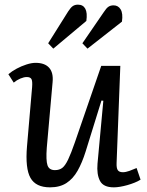

<svg xmlns="http://www.w3.org/2000/svg" viewBox="-20 -791 633 825"><path d="M16 -472Q31 -485 51.5 -496Q72 -507 94 -514Q116 -521 133 -521Q172 -521 191 -500Q210 -479 206 -438L181 -156Q177 -102 184 -81Q191 -60 216 -60Q235 -60 247.5 -69.5Q260 -79 272.5 -105Q285 -131 302 -180L415 -508H497L481 -91Q480 -69 486 -60Q492 -51 508 -51Q520 -51 535.5 -56.5Q551 -62 567 -69L584 -19Q573 -12 558 -6Q543 0 527 4.5Q511 9 496 11.5Q481 14 469 14Q424 14 409.5 -14Q395 -42 399 -88L424 -358L416 -359L348 -140Q333 -92 313.5 -57.5Q294 -23 265.5 -4.5Q237 14 195 14Q134 14 111 -26.5Q88 -67 96 -162L118 -417Q120 -443 115 -451.5Q110 -460 95 -460Q83 -460 67.5 -453.5Q52 -447 39 -436ZM426 -739Q437 -756 446 -762Q455 -768 468 -768Q488 -768 498.5 -750.5Q509 -733 504 -698L356 -582L334 -605ZM273 -742Q284 -759 293 -765Q302 -771 315 -771Q337 -771 346.5 -753.5Q356 -736 351 -701L209 -582L187 -605Z"/></svg>

Font: Literata
Style: Italic
Weight: 400
Italic angle: -2°
Designer: Latin by Veronika Burian and Jose Scaglione. Greek by Irene Vlachou. Cyrillic by Vera Evstafieva
Foundry: TypeTogether
Version: Version 3.103;gftools[0.9.29]